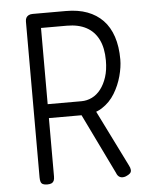

<svg xmlns="http://www.w3.org/2000/svg" viewBox="-51 -730 612 783"><g transform="rotate(-5 255.0 -338.0)"><path d="M111 11Q100 11 93.5 8Q87 5 84.5 -2Q82 -9 82 -20V-658Q82 -668 85.5 -674Q89 -680 95.5 -683.5Q102 -687 112 -687H249Q298 -687 335.5 -673Q373 -659 399 -632Q425 -605 438.5 -564.5Q452 -524 452 -471Q452 -440 442 -403Q432 -366 412 -333Q392 -300 359.5 -279Q327 -258 281 -258H141V-19Q141 -8 138 -1.5Q135 5 128.5 8Q122 11 111 11ZM433 6Q419 11 409 6.5Q399 2 394 -12L264 -280L326 -286L449 -38Q455 -27 455.5 -18.5Q456 -10 450.5 -4.5Q445 1 433 6ZM141 -315H279Q302 -315 322.5 -325Q343 -335 358.5 -355Q374 -375 383.5 -404Q393 -433 393 -472Q393 -523 376 -557.5Q359 -592 326.5 -609.5Q294 -627 247 -627H141Z"/></g></svg>

Font: Fredoka SemiCondensed Light
Style: Regular
Weight: 300
Width: 4
Designer: Ben Nathan
Foundry: Milena B. Brandão, Ben Nathan
Version: Version 2.001